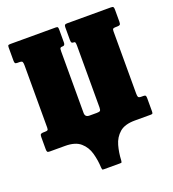

<svg xmlns="http://www.w3.org/2000/svg" viewBox="-126 -616 784 872"><g transform="rotate(-20 266.0 -180.0)"><path d="M227.5 160Q220.5 160 219.5 157.5Q218.5 155 218 148.5Q216.5 112.5 207 78.2Q197.5 44 172.2 22Q147 0 98 0H24Q15 0 12.5 -3.2Q10 -6.5 10 -16V-75.5Q10 -86 14.2 -88.8Q18.5 -91.5 28 -91.5H33Q43 -91.5 46.5 -93.8Q50 -96 50 -105.5V-406Q50 -419 47.5 -423.8Q45 -428.5 32 -428.5H23Q15 -428.5 12.5 -431.8Q10 -435 10 -443.5V-509Q10 -517.5 13.8 -518.8Q17.5 -520 25.5 -520H242.5Q250 -520 251.8 -516.5Q253.5 -513 253.5 -504.5V-443Q253.5 -428.5 242.5 -428.5H239.5Q233 -428.5 230.5 -425.2Q228 -422 228 -409V-112Q228 -91.5 249 -91.5H284.5Q296.5 -91.5 300.5 -94.8Q304.5 -98 304.5 -111V-408Q304.5 -419.5 303 -424Q301.5 -428.5 295.5 -428.5H293Q288.5 -428.5 285.8 -431.5Q283 -434.5 283 -445.5V-505Q283 -514 285.8 -517Q288.5 -520 297 -520H508.5Q517.5 -520 520 -516.8Q522.5 -513.5 522.5 -504V-444.5Q522.5 -434 518.5 -431.2Q514.5 -428.5 504.5 -428.5H499.5Q490 -428.5 486.2 -426.2Q482.5 -424 482.5 -414.5V-114Q482.5 -101 485 -96.2Q487.5 -91.5 500.5 -91.5H509.5Q518 -91.5 520.2 -88.2Q522.5 -85 522.5 -76.5V-13.5Q522.5 -7 521.2 -3.5Q520 0 513 0H435Q386 0 360.8 22Q335.5 44 326 78.2Q316.5 112.5 315 148.5Q314.5 155.5 313.5 157.8Q312.5 160 305 160Z"/></g></svg>

Font: Besley* Condensed Heavy
Style: Regular
Weight: 800
Width: 3
Designer: Owen Earl
Foundry: indestructible type*
Version: Version 3.000; ttfautohint (v1.8.3)